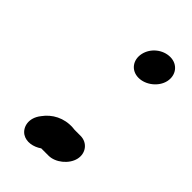

<svg xmlns="http://www.w3.org/2000/svg" viewBox="-181 -562 670 670"><g transform="rotate(45 153.5 -227.0)"><path d="M263 -27C271 -61 248 -91 214 -91H191C185 -91 180 -91 175 -92C129 -95 91 -74 68 -42C40 -7 50 30 73 45C95 59 125 53 148 37H184C218 37 255 7 263 -27ZM163 -444C155 -408 177 -377 214 -377C249 -377 285 -405 293 -440C301 -476 278 -507 241 -507C205 -507 171 -480 163 -444Z"/></g></svg>

Font: Electronic
Style: SuThkIt
Weight: 900
Version: Version 1.011